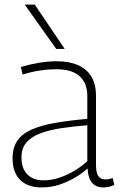

<svg xmlns="http://www.w3.org/2000/svg" viewBox="-20 -810 525 840"><path d="M35 -117Q35 -165 56.5 -195.5Q78 -226 120 -244Q162 -262 222.5 -272.5Q283 -283 362 -290V-390Q362 -446 328.5 -476.5Q295 -507 227 -507Q207 -507 183.5 -505Q160 -503 134 -498Q108 -493 79 -484L71 -517Q112 -529 152 -535.5Q192 -542 228 -542Q283 -542 321.5 -525Q360 -508 380 -474.5Q400 -441 400 -390V-90Q400 -52 411 -38.5Q422 -25 442 -25Q449 -25 456.5 -26.5Q464 -28 473 -31L480 -1Q467 5 455.5 7.5Q444 10 433 10Q400 10 382.5 -10.5Q365 -31 363 -73Q340 -52 309 -33.5Q278 -15 241 -2.5Q204 10 161 10Q132 10 109 2Q86 -6 69.5 -21.5Q53 -37 44 -61Q35 -85 35 -117ZM74 -122Q74 -72 100 -46.5Q126 -21 170 -21Q204 -21 238 -32Q272 -43 304 -62Q336 -81 362 -105V-262Q299 -257 246.5 -249Q194 -241 155 -226Q116 -211 95 -186Q74 -161 74 -122ZM226 -596 88 -790H132L263 -596Z"/></svg>

Font: Georama ExtraCondensed Thin ExtraLight
Style: Regular
Weight: 250
Version: Version 1.001